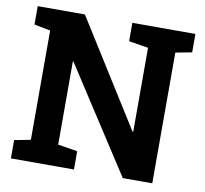

<svg xmlns="http://www.w3.org/2000/svg" viewBox="-79 -797 941 883"><g transform="rotate(10 391.5 -355.5)"><path d="M321.8 -85.4V0H27.3V-85.4L103 -100.1V-610.4L27.3 -625V-710.9H247.6L557.1 -217.8L560.1 -218.3V-610.4L469.2 -625V-710.9H763.7V-625L687.5 -610.4V0H549.8L233.4 -488.3L230.5 -487.8V-100.1Z"/></g></svg>

Font: Hanuman
Style: Bold
Weight: 700
Designer: Danh Hong
Version: Version 8.002; ttfautohint (v1.8.3)